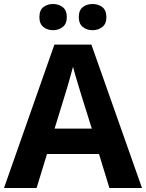

<svg xmlns="http://www.w3.org/2000/svg" viewBox="-20 -940 730 960"><path d="M527 0 475 -170H215L163 0H0L252 -717H437L690 0ZM439 -297 387 -463Q382 -480 374 -506Q366 -532 358 -559Q350 -586 345 -606Q340 -586 331.5 -556.5Q323 -527 315.5 -500.5Q308 -474 304 -463L253 -297ZM177 -854Q177 -889 197 -904.5Q217 -920 245 -920Q273 -920 293.5 -904.5Q314 -889 314 -854Q314 -821 293.5 -805Q273 -789 245 -789Q217 -789 197 -805Q177 -821 177 -854ZM374 -854Q374 -889 394 -904.5Q414 -920 443 -920Q471 -920 491.5 -904.5Q512 -889 512 -854Q512 -821 491.5 -805Q471 -789 443 -789Q414 -789 394 -805Q374 -821 374 -854Z"/></svg>

Font: Noto Sans IKEA
Style: Bold
Weight: 600
Designer: Monotype Design Team
Foundry: Monotype Imaging Inc.
Version: Version 2.001